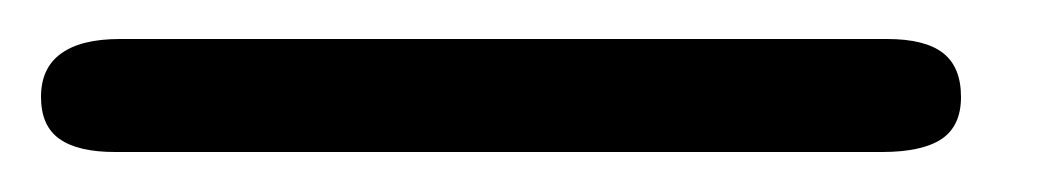

<svg xmlns="http://www.w3.org/2000/svg" viewBox="-68 40 528 96"><path d="M-10.5 116Q-29 116 -38.2 109.5Q-47.5 103 -47.5 88.5Q-47.5 74 -37.5 66.8Q-27.5 59.5 -8 59.5H375.5Q394.5 59.5 403.5 66.5Q412.5 73.5 412.5 88.5Q412.5 103 402.8 109.5Q393 116 373 116Z"/></svg>

Font: Edu SA Hand
Style: Regular
Weight: 400
Designer: Tina and Corey Anderson, Eben Sorkin, Mirko Velimirovic
Foundry: Google for Education
Version: Version 2.000